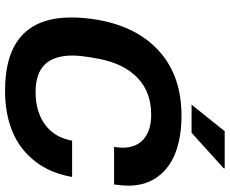

<svg xmlns="http://www.w3.org/2000/svg" viewBox="-96 -816 924 773"><g transform="rotate(90 366.5 -430.0)"><path d="M401.9 -738.8 508.8 -872.1H658.2V-868.2L515.1 -738.8ZM346.2 12.2Q50.8 12.2 50.8 -254.9Q50.8 -304.2 60.1 -359.9Q88.4 -521 188 -609.6Q287.6 -698.2 445.8 -698.2Q530.3 -698.2 592.8 -675Q655.3 -651.9 691.7 -603Q728 -554.2 728 -483.9Q728 -460 723.1 -426.8H571.8Q575.2 -448.2 575.2 -460Q575.2 -516.6 540 -546.4Q504.9 -576.2 442.9 -576.2Q350.6 -576.2 293.5 -520.8Q236.3 -465.3 217.8 -367.2Q204.1 -297.9 204.1 -259.8Q204.1 -185.1 240.2 -147.9Q276.4 -110.8 351.1 -110.8Q430.2 -110.8 482.2 -148.9Q534.2 -187 546.9 -257.8H692.9Q677.7 -168.9 628.9 -107.4Q580.1 -45.9 508.5 -16.8Q437 12.2 346.2 12.2Z"/></g></svg>

Font: Archivo
Style: Bold Italic
Weight: 700
Italic angle: -10°
Designer: Hector Gatti
Foundry: Omnibus-Type
Version: Version 2.001